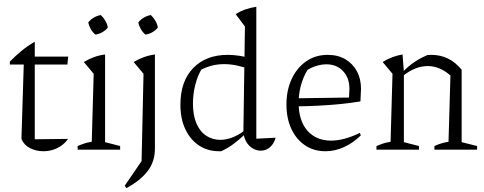

<svg xmlns="http://www.w3.org/2000/svg" viewBox="-20 -775 2507 994"><path d="M160 -559V-482H333L329 -441H160V-54L332 -56Q318 -35 297 -20.5Q276 -6 252.5 1Q229 8 205 8Q167 8 135.5 -8Q104 -24 91 -56L103 -441H31V-456Q59 -485 90.5 -511Q122 -537 160 -559Z M382 0V-19Q398 -26 416 -32Q434 -38 455 -41L465 -393L414 -454Q439 -469 466 -479Q493 -489 524 -493V-39L602 -19V0ZM502 -697Q516 -684 526 -666.5Q536 -649 538 -632Q527 -618 509.5 -608Q492 -598 474 -596Q460 -607 450 -624.5Q440 -642 437 -659Q449 -674 466 -684Q483 -694 502 -697Z M634 199 626 186 713 59 723 -393 672 -454Q697 -469 724.5 -479Q752 -489 782 -493V-5Q782 63 743 112.5Q704 162 634 199ZM761 -697Q775 -684 785 -666.5Q795 -649 797 -632Q786 -618 768.5 -608Q751 -598 733 -596Q719 -607 709 -624.5Q699 -642 696 -659Q708 -674 725 -684Q742 -694 761 -697Z M1115 8Q1055 8 1010 -22Q965 -52 939.5 -106Q914 -160 914 -233Q914 -355 980.5 -423Q1047 -491 1159 -491Q1189 -491 1221 -486Q1253 -481 1288 -471L1276 -415Q1203 -443 1141 -443Q1103 -443 1068.5 -433Q1034 -423 1000 -403L1027 -423Q1004 -386 991.5 -338Q979 -290 979 -238Q979 -178 997 -136Q1015 -94 1047.5 -72.5Q1080 -51 1121 -51Q1150 -51 1182 -63Q1214 -75 1247 -100V-79Q1221 -54 1190.5 -31Q1160 -8 1125 8Q1122 8 1120 8Q1118 8 1115 8ZM1329 5Q1310 5 1290.5 -5.5Q1271 -16 1257.5 -37Q1244 -58 1240 -88L1248 -638L1200 -702Q1224 -717 1249.5 -726Q1275 -735 1307 -740V-57L1407 -62Q1401 -40 1388.5 -24.5Q1376 -9 1361 -2Q1346 5 1329 5ZM1271 -754 1270 -755H1271Z M1665 8Q1605 8 1559.5 -22.5Q1514 -53 1488.5 -107.5Q1463 -162 1463 -234Q1463 -308 1490 -366Q1517 -424 1565 -457.5Q1613 -491 1677 -491Q1729 -491 1767.5 -468.5Q1806 -446 1827.5 -406.5Q1849 -367 1849 -315L1846 -250Q1791 -241 1739.5 -236Q1688 -231 1630.5 -228Q1573 -225 1500 -224L1501 -266L1787 -270L1789 -315Q1789 -372 1756 -407Q1723 -442 1670 -442Q1646 -442 1620 -434.5Q1594 -427 1572 -413Q1549 -375 1537.5 -331.5Q1526 -288 1526 -244Q1526 -150 1571.5 -98.5Q1617 -47 1694 -47Q1761 -47 1843 -87L1848 -74Q1807 -34 1760 -13Q1713 8 1665 8Z M1929 0V-19Q1943 -25 1960 -31Q1977 -37 2002 -41L2012 -393L1961 -454Q2009 -484 2064 -493L2071 -400V-39L2149 -19V0ZM2229 0V-19Q2244 -26 2261 -31.5Q2278 -37 2302 -41L2312 -384L2370 -414V-39L2450 -19V0ZM2065 -381 2063 -400Q2093 -432 2125 -453.5Q2157 -475 2193 -490Q2198 -490 2203.5 -490.5Q2209 -491 2213 -491Q2259 -491 2298 -472.5Q2337 -454 2370 -414L2312 -384Q2257 -433 2194 -433Q2129 -433 2065 -381Z"/></svg>

Font: Piazzolla 24pt Light
Style: Regular
Weight: 300
Designer: Juan Pablo del Peral
Foundry: Huerta Tipografica
Version: Version 2.005